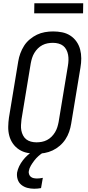

<svg xmlns="http://www.w3.org/2000/svg" viewBox="-20 -936 540 1179"><path d="M203 8Q174 8 147 2.5Q120 -3 97.5 -17.5Q75 -32 59.5 -54Q44 -76 37 -102.5Q30 -129 30.5 -157.5Q31 -186 35 -214L92 -559Q96 -584 105 -608.5Q114 -633 128 -655Q142 -677 163 -694.5Q184 -712 207 -723Q230 -734 255.5 -738.5Q281 -743 306 -743Q335 -743 362 -737.5Q389 -732 411.5 -717.5Q434 -703 449.5 -681Q465 -659 472 -632.5Q479 -606 479 -577.5Q479 -549 474 -521L417 -176Q413 -151 404.5 -126.5Q396 -102 381.5 -80Q367 -58 346.5 -40.5Q326 -23 302.5 -12Q279 -1 253.5 3.5Q228 8 203 8ZM204 -62Q220 -62 236.5 -65Q253 -68 268.5 -76Q284 -84 296.5 -96.5Q309 -109 318 -124Q327 -139 332 -155Q337 -171 340 -187L397 -532Q400 -549 400.5 -566.5Q401 -584 398 -600Q395 -616 387.5 -630.5Q380 -645 368 -654.5Q356 -664 339.5 -668.5Q323 -673 305 -673Q289 -673 272.5 -670Q256 -667 240.5 -659Q225 -651 212.5 -638.5Q200 -626 191 -611Q182 -596 177 -580Q172 -564 169 -548L112 -203Q110 -186 109 -168.5Q108 -151 111 -135Q114 -119 121.5 -104.5Q129 -90 141 -80.5Q153 -71 169.5 -66.5Q186 -62 204 -62ZM190 223Q168 223 147.5 217.5Q127 212 111 199Q95 186 88.5 165.5Q82 145 85 123Q89 103 98 84.5Q107 66 120 49Q133 32 149 17.5Q165 3 183 -8H247L246 0Q230 10 216 22.5Q202 35 190.5 50Q179 65 169.5 81Q160 97 157 114Q155 124 158.5 134Q162 144 169.5 150Q177 156 187 158Q197 160 207 160Q216 160 225 159Q234 158 243 156L232 219Q221 221 211 222Q201 223 190 223ZM190 -854 191 -916H491L490 -854Z"/></svg>

Font: Iosevka
Style: Italic
Weight: 400
Italic angle: -9°
Monospace: yes
Designer: Belleve Invis
Foundry: Belleve Invis
Version: Version 32.5.0; ttfautohint (v1.8.4)